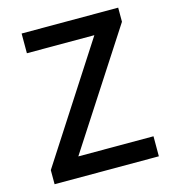

<svg xmlns="http://www.w3.org/2000/svg" viewBox="-110 -827 826 918"><g transform="rotate(-15 303.5 -368.5)"><path d="M46.9 0V-69.8L415 -639.2H81.1V-736.8H559.1V-667L190.9 -99.1H563V0Z"/></g></svg>

Font: Source Han Sans CN Medium
Style: Regular
Weight: 500
Designer: Ryoko NISHIZUKA  (kana, bopomofo & ideographs); Paul D. Hunt (Latin, Greek & Cyrillic); Sandoll Communications , Soo-you
Foundry: Adobe
Version: Version 2.004;hotconv 1.0.118;makeotfexe 2.5.65603